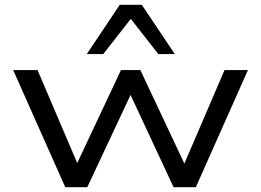

<svg xmlns="http://www.w3.org/2000/svg" viewBox="-20 -783 1092 803"><path d="M253 0 35 -490H137L312 -80H293L486 -490H567L760 -80H743L919 -490H1017L799 0H706L511 -418H541L345 0ZM343 -557 481 -763H573L711 -557H642L527 -704L412 -557Z"/></svg>

Font: Nunito Sans 10pt Expanded
Style: Regular
Weight: 400
Width: 7
Designer: Vernon Adams
Foundry: Vernon Adams
Version: Version 3.101;gftools[0.9.27]